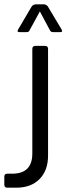

<svg xmlns="http://www.w3.org/2000/svg" viewBox="-76 -723 315 891"><path d="M204 -574H170Q160 -574 156 -582L109 -670L61 -582Q58 -574 48 -574H14Q1 -574 8 -586L71 -693Q78 -703 92 -703H126Q139 -703 146 -693L210 -586Q217 -574 204 -574ZM-1 148H-42Q-56 148 -56 134V97Q-56 83 -42 83H-19Q74 83 74 -11V-496Q74 -510 88 -510H133Q147 -510 147 -496V-1Q147 68 107.5 108Q68 148 -1 148Z"/></svg>

Font: Rajdhani Medium
Style: Regular
Weight: 500
Designer: Satya Rajpurohit, Jyotish Sonowal
Foundry: Indian Type Foundry
Version: Version 1.201 February 1, 2022